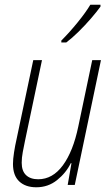

<svg xmlns="http://www.w3.org/2000/svg" viewBox="-20 -784 466 814"><path d="M134 10Q88 10 61.5 -15Q35 -40 35 -89Q35 -109 39.5 -138Q44 -167 50 -193L121 -529H158L86 -187Q81 -163 76.5 -139Q72 -115 72 -94Q72 -59 90.5 -41.5Q109 -24 142 -24Q203 -24 246.5 -83Q290 -142 312 -248L371 -529H408L297 0H267L283 -92H280Q260 -51 222 -20.5Q184 10 134 10ZM240 -612Q275 -647 309.5 -689.5Q344 -732 363 -764H406V-756Q391 -735 366 -706Q341 -677 313 -649.5Q285 -622 261 -604H240Z"/></svg>

Font: Noto Sans Condensed ExtraLight
Style: Italic
Weight: 200
Width: 3
Italic angle: -12°
Designer: Monotype Design Team
Foundry: Monotype Imaging Inc.
Version: Version 2.013; ttfautohint (v1.8.4.7-5d5b)